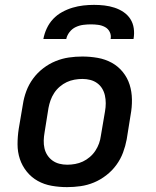

<svg xmlns="http://www.w3.org/2000/svg" viewBox="-20 -760 640 788"><path d="M255 8Q223 8 192 2.5Q161 -3 135 -17.5Q109 -32 90 -55.5Q71 -79 61.5 -107.5Q52 -136 52 -168Q52 -200 57 -232L74 -332Q78 -359 88 -386Q98 -413 115.5 -437Q133 -461 157 -479.5Q181 -498 208 -509Q235 -520 262.5 -524Q290 -528 318 -528Q350 -528 381 -522.5Q412 -517 438.5 -502.5Q465 -488 484 -464.5Q503 -441 512 -412.5Q521 -384 521.5 -352Q522 -320 516 -288L500 -188Q495 -161 485 -134Q475 -107 457.5 -83Q440 -59 416 -40.5Q392 -22 365.5 -11Q339 0 311 4Q283 8 255 8ZM256 -84Q272 -84 288.5 -87Q305 -90 320 -97Q335 -104 348.5 -115.5Q362 -127 371.5 -141.5Q381 -156 386.5 -171.5Q392 -187 394 -203L411 -303Q414 -320 414 -336.5Q414 -353 410.5 -368.5Q407 -384 399 -397Q391 -410 378.5 -419Q366 -428 350.5 -432Q335 -436 318 -436Q302 -436 285.5 -433Q269 -430 254 -423Q239 -416 225.5 -404.5Q212 -393 202.5 -378.5Q193 -364 187.5 -348.5Q182 -333 179 -317L163 -217Q160 -200 159.5 -183.5Q159 -167 162.5 -151.5Q166 -136 174.5 -123Q183 -110 195.5 -101Q208 -92 223.5 -88Q239 -84 256 -84ZM158 -600Q162 -622 172 -643.5Q182 -665 198 -682Q214 -699 235 -710.5Q256 -722 278 -728.5Q300 -735 322 -737.5Q344 -740 366 -740Q388 -740 409 -737.5Q430 -735 450 -728.5Q470 -722 487 -710.5Q504 -699 515 -682Q526 -665 529 -643.5Q532 -622 528 -600H434Q437 -615 430.5 -628.5Q424 -642 411 -649Q398 -656 383 -658Q368 -660 353 -660Q338 -660 322 -658Q306 -656 291 -649Q276 -642 265.5 -628.5Q255 -615 252 -600Z"/></svg>

Font: Iosevka SmBd Ex Obl
Style: Regular
Weight: 600
Width: 7
Italic angle: -9°
Monospace: yes
Designer: Belleve Invis
Foundry: Belleve Invis
Version: Version 32.5.0; ttfautohint (v1.8.4)